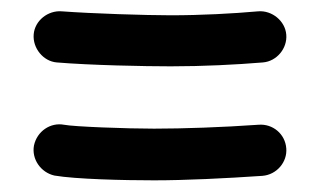

<svg xmlns="http://www.w3.org/2000/svg" viewBox="-20 -467 551 334"><path d="M38.6 -407.2C36.6 -383.3 55.2 -360.4 78.6 -358.4C136.7 -353.5 232.4 -351.6 276.9 -351.6C333 -351.6 390.6 -354.5 437.5 -358.4C461.4 -360.4 480 -382.8 478 -406.7C476.1 -430.7 453.1 -449.2 429.2 -447.3C385.7 -443.4 329.6 -440.4 276.9 -440.4C234.4 -440.4 139.2 -443.4 87.4 -447.3C63.5 -449.2 40.5 -431.2 38.6 -407.2ZM39.1 -213.9C34.7 -190.4 50.8 -167 74.7 -161.6C111.3 -155.3 195.3 -153.3 248 -153.3C302.2 -153.3 372.1 -156.7 436.5 -161.1C461.4 -163.1 480 -185.1 478 -209C476.1 -233.9 454.6 -252 429.7 -250C367.2 -245.6 298.8 -243.2 248 -243.2C200.7 -243.2 107.9 -246.6 91.3 -250C67.9 -254.4 44.4 -238.8 39.1 -213.9Z"/></svg>

Font: Mikhak
Style: Bold
Weight: 700
Designer: Amin Abedi
Version: Version 3.2